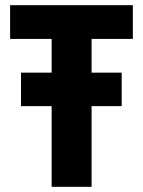

<svg xmlns="http://www.w3.org/2000/svg" viewBox="-20 -720 551 740"><path d="M449 -311H333V0H179V-311H61V-440H179V-570H19V-700H492V-570H333V-440H449Z"/></svg>

Font: Tilda Sans Extra Bold
Style: Regular
Weight: 800
Designer: ParaType Ltd
Foundry: ParaType Ltd
Version: Version 1.009